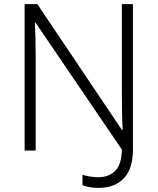

<svg xmlns="http://www.w3.org/2000/svg" viewBox="-20 -734 769 936"><path d="M460 182Q436 182 415 178Q394 174 382 169V118Q398 123 418 126.5Q438 130 460 130Q510 130 541.5 99Q573 68 574 -5L153 -624H150Q152 -588 153 -540Q154 -492 154 -444V0H100V-714H162L574 -101H578Q576 -136 575 -183.5Q574 -231 574 -276V-714H628V-4Q628 88 584 135Q540 182 460 182Z"/></svg>

Font: BC Sans Light
Style: Regular
Weight: 300
Designer: Monotype Design Team
Foundry: Monotype Imaging Inc.
Version: Version 2.000;GOOG;noto-source:20170915:90ef993387c0